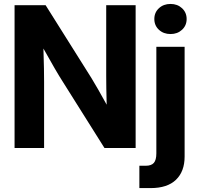

<svg xmlns="http://www.w3.org/2000/svg" viewBox="-20 -754 1011 978"><path d="M54.2 0V-727.5H212.4L446.3 -355.5Q459 -335 480.5 -297.4Q502 -259.8 523.4 -220.7Q522 -263.2 521.5 -304Q521 -344.7 521 -367.7V-727.5H670.9V0H512.2L300.3 -336.9Q284.2 -361.8 258.1 -406.5Q231.9 -451.2 201.2 -506.8Q203.1 -449.7 203.9 -405.3Q204.6 -360.8 204.6 -337.4V0ZM776.4 -515.6H920.4V43.5Q920.4 119.1 876.5 161.6Q832.5 204.1 747.1 204.1H689.9V90.3H722.2Q751 90.3 763.7 75.7Q776.4 61 776.4 27.3ZM848.6 -580.6Q813 -580.6 789.6 -602.3Q766.1 -624 766.1 -657.2Q766.1 -690.4 789.6 -712.2Q813 -733.9 848.6 -733.9Q883.8 -733.9 907.2 -712.2Q930.7 -690.4 930.7 -657.2Q930.7 -624 907.2 -602.3Q883.8 -580.6 848.6 -580.6Z"/></svg>

Font: Inter Display
Style: Bold
Weight: 700
Designer: Rasmus Andersson
Foundry: rsms
Version: Version 4.001;git-9221beed3